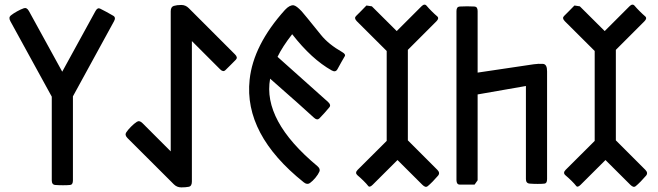

<svg xmlns="http://www.w3.org/2000/svg" viewBox="-20 -813 2855 833"><path d="M474.6 -720.7 296.4 -395V-30.3Q296.4 -11.7 284.2 -10.5Q272 -9.3 253.4 -9.3Q234.9 -9.3 219.7 -10.5Q204.6 -11.7 204.6 -30.3V-393.6L24.9 -721.2Q16.1 -737.3 27.1 -746.1Q38.1 -754.9 54.4 -763.9Q70.8 -772.9 83.5 -777.3Q96.2 -781.7 105.5 -765.1L250 -502Q375 -729 394 -764.6Q402.8 -781.2 414.3 -775.6Q425.8 -770 442.4 -761Q459 -752 471.4 -744.6Q483.9 -737.3 474.6 -720.7Z M598.1 -278.8 720.7 -156.2V-764.2Q720.7 -783.2 734.1 -787.4Q747.6 -791.5 766.4 -791.5Q785.2 -791.5 798.8 -777.8L999.5 -577.1Q1012.7 -564 1003.7 -554.4Q994.6 -544.9 981.2 -531.7Q967.8 -518.6 958 -508.8Q948.2 -499 935.1 -512.2L812.5 -634.8V-25.4Q812.5 -5.4 799.1 -2.7Q785.6 0 766.6 0Q747.6 0 734.4 -13.2L533.2 -213.9Q520 -227.1 527.8 -238.8Q535.6 -250.5 548.8 -263.7Q562 -276.9 573.5 -284.4Q585 -292 598.1 -278.8Z M1216.3 -770Q1236.8 -792 1253.9 -790Q1266.1 -788.1 1288.6 -764.2Q1296.9 -755.4 1372.1 -662.1Q1404.8 -621.1 1464.8 -586.9Q1481 -577.6 1475.8 -569.1Q1470.7 -560.5 1461.4 -544.2Q1452.1 -527.8 1444.1 -512.9Q1436 -498 1419.4 -507.3Q1332 -556.2 1247.6 -664.6Q1204.6 -609.4 1184.1 -566.4Q1231.4 -523.4 1403.3 -370.6Q1417.5 -357.9 1408.9 -347.4Q1400.4 -336.9 1387.9 -323Q1375.5 -309.1 1365.7 -299.3Q1356 -289.6 1342.3 -302.2Q1299.3 -342.3 1151.9 -471.7Q1119.1 -290.5 1356.4 -92.8Q1371.1 -80.6 1365.7 -68.4Q1360.4 -56.2 1348.4 -41.7Q1336.4 -27.3 1324.5 -18.8Q1312.5 -10.3 1297.9 -22Q1037.6 -230 1063 -467.3Q1079.1 -617.7 1216.3 -770Z M1531.7 -76.2 1657.7 -201.7V-591.8L1528.3 -720.7Q1515.1 -733.9 1524.4 -743.2L1546.9 -765.6L1569.8 -789.1L1593.3 -785.6L1701.2 -678.2L1808.6 -785.6Q1821.8 -798.8 1830.8 -788.1Q1839.8 -777.3 1853 -764.2Q1866.2 -751 1876.5 -742.4Q1886.7 -733.9 1873.5 -720.7L1749.5 -596.7V-204.1L1877.4 -76.2Q1890.6 -63 1880.6 -51Q1870.6 -39.1 1857.4 -25.6Q1844.2 -12.2 1835.2 -4.9Q1826.2 2.4 1812.5 -11.2L1704.6 -118.7L1596.7 -11.2Q1583.5 2 1577.1 -6.6Q1570.8 -15.1 1557.1 -28.6Q1543.5 -42 1531 -52.5Q1518.6 -63 1531.7 -76.2Z M2353.5 -502.9V-36.1Q2353.5 -17.6 2342.5 -16.4Q2331.5 -15.1 2313 -15.1Q2294.4 -15.1 2278.1 -16.4Q2261.7 -17.6 2261.7 -36.1V-439.9Q2157.2 -421.9 2052.2 -403.3V-30.8L2039.1 -12.2H2006.8H1974.6Q1960.9 -12.2 1960.4 -30.8V-765.1Q1960.4 -783.7 1974.4 -784.7Q1988.3 -785.6 2006.8 -785.6Q2025.4 -785.6 2038.8 -784.7Q2052.2 -783.7 2052.2 -765.1V-498L2295.9 -534.2Q2316.9 -537.1 2335.4 -535.9Q2354 -534.7 2353.5 -502.9Z M2434.1 -76.2 2560.1 -201.7V-591.8L2430.7 -720.7Q2417.5 -733.9 2426.8 -743.2L2449.2 -765.6L2472.2 -789.1L2495.6 -785.6L2603.5 -678.2L2710.9 -785.6Q2724.1 -798.8 2733.2 -788.1Q2742.2 -777.3 2755.4 -764.2Q2768.6 -751 2778.8 -742.4Q2789.1 -733.9 2775.9 -720.7L2651.9 -596.7V-204.1L2779.8 -76.2Q2793 -63 2783 -51Q2772.9 -39.1 2759.8 -25.6Q2746.6 -12.2 2737.5 -4.9Q2728.5 2.4 2714.8 -11.2L2606.9 -118.7L2499 -11.2Q2485.8 2 2479.5 -6.6Q2473.1 -15.1 2459.5 -28.6Q2445.8 -42 2433.3 -52.5Q2420.9 -63 2434.1 -76.2Z"/></svg>

Font: Tonyukuk
Style: Regular
Weight: 400
Designer: facebook.com/biligbitig
Foundry: facebook.com/biligbitig
Version: Version 1.0